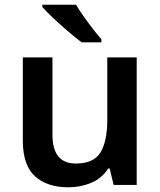

<svg xmlns="http://www.w3.org/2000/svg" viewBox="-20 -786 682 816"><path d="M561 -542V0H463L446 -70H440Q413 -28 367.5 -9Q322 10 271 10Q180 10 128.5 -37Q77 -84 77 -188V-542H203V-213Q203 -91 302 -91Q379 -91 407.5 -139Q436 -187 436 -277V-542ZM303 -766Q316 -744 335.5 -716.5Q355 -689 375 -663Q395 -637 411 -619V-606H327Q303 -624 270 -652Q237 -680 206.5 -709Q176 -738 160 -756V-766Z"/></svg>

Font: Noto Sans Medefaidrin SemiBold
Style: Regular
Weight: 600
Designer: Dalton Maag Ltd
Foundry: Dalton Maag Ltd
Version: Version 1.002; ttfautohint (v1.8.4.7-5d5b)